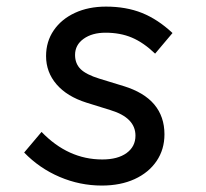

<svg xmlns="http://www.w3.org/2000/svg" viewBox="-20 -560 640 596"><path d="M296 16Q228 16 165.2 -10.8Q102.5 -37.5 55 -86.5L109 -150.5Q191.5 -65 297.5 -65Q345.5 -65 373 -85Q400.5 -105 400.5 -139Q400.5 -194.5 323.5 -218L248 -241.5Q188 -260.5 155.5 -298.2Q123 -336 123 -386Q123 -431 146.8 -465.8Q170.5 -500.5 212.5 -520Q254.5 -539.5 309 -539.5Q371.5 -539.5 420.8 -519.8Q470 -500 515.5 -457.5L461.5 -393.5Q425.5 -428 389.5 -443.2Q353.5 -458.5 307.5 -458.5Q266 -458.5 239.5 -439.5Q213 -420.5 213 -389.5Q213 -362.5 230.2 -345.5Q247.5 -328.5 288 -316L363 -293Q427 -273.5 458.8 -235.8Q490.5 -198 490.5 -143Q490.5 -96 466 -60Q441.5 -24 397.8 -4Q354 16 296 16Z"/></svg>

Font: Google Sans Code
Style: Italic
Weight: 400
Italic angle: -10°
Monospace: yes
Designer: Google Sans Code Authors
Foundry: Google LLC
Version: Version 6.000